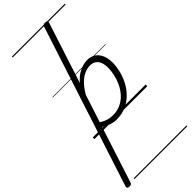

<svg xmlns="http://www.w3.org/2000/svg" viewBox="-547 -1065 1631 1631"><g transform="rotate(-45 268.0 -250.0)"><path d="M-75 496Q-88 496 -94.5 489Q-101 482 -98 472L372 -975Q376 -987 382 -991.5Q388 -996 402 -996Q419 -996 425.5 -990.5Q432 -985 427 -973L249 -424Q282 -463 315 -483Q348 -503 377 -511Q406 -519 428 -519Q495 -519 532 -473.5Q569 -428 569 -350Q569 -306 557 -255.5Q545 -205 520.5 -157Q496 -109 457.5 -69.5Q419 -30 367.5 -6.5Q316 17 250 17Q218 17 183.5 5Q149 -7 119 -27L-44 477Q-47 487 -54 491.5Q-61 496 -75 496ZM133 -69Q169 -47 197.5 -39Q226 -31 252 -31Q306 -31 348.5 -51Q391 -71 422 -105.5Q453 -140 472.5 -181.5Q492 -223 501.5 -266Q511 -309 511 -346Q511 -384 500.5 -411.5Q490 -439 468.5 -454Q447 -469 414 -469Q382 -469 347.5 -454Q313 -439 279.5 -405.5Q246 -372 214 -318ZM0 471H635V481H0ZM0 -20H635V0H0ZM0 -505H635V-500H0ZM0 -991H635V-981H0Z"/></g></svg>

Font: Playwrite IE Guides
Style: Regular
Weight: 400
Designer: Veronika Burian, José Scaglione
Foundry: TypeTogether
Version: Version 1.003